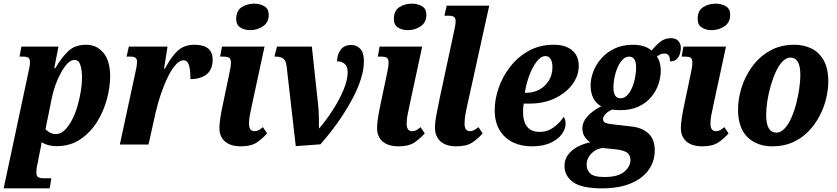

<svg xmlns="http://www.w3.org/2000/svg" viewBox="-49 -791 4579 1051"><path d="M107 -398Q111 -414 113 -426.5Q115 -439 115 -451Q115 -468 107 -474.5Q99 -481 77 -481H58L68 -536H271L248 -418H254Q287 -475 324 -510.5Q361 -546 423 -546Q481 -546 517.5 -501.5Q554 -457 554 -374Q554 -314 536 -247.5Q518 -181 482 -123.5Q446 -66 391.5 -29Q337 8 266 9Q243 10 220 4.5Q197 -1 178 -13Q178 -5 175.5 9Q173 23 170 35L157 103Q153 118 151.5 129.5Q150 141 150 153Q150 173 160.5 179Q171 185 194 185H232L223 240H-29ZM257 -57Q283 -57 305 -78.5Q327 -100 345 -134.5Q363 -169 375 -210Q387 -251 393.5 -292.5Q400 -334 400 -367Q400 -404 391.5 -433.5Q383 -463 359 -463Q339 -463 320 -443Q301 -423 284 -391.5Q267 -360 254.5 -325.5Q242 -291 236 -261L200 -84Q207 -75 223 -66Q239 -57 257 -57Z M691 -389Q695 -406 698 -423Q701 -440 701 -455Q701 -481 667 -481H644L656 -536H868L849 -415H854Q888 -481 924 -513.5Q960 -546 1015 -546Q1115 -546 1115 -465Q1115 -411 1082.5 -384.5Q1050 -358 993 -358Q994 -406 985.5 -433.5Q977 -461 955 -461Q935 -461 913.5 -437.5Q892 -414 871.5 -373Q851 -332 833 -280Q815 -228 802 -171L764 0H607Z M1321 -626Q1289 -626 1266.5 -640.5Q1244 -655 1244 -687Q1244 -733 1274.5 -752Q1305 -771 1342 -771Q1374 -771 1398 -757Q1422 -743 1422 -710Q1422 -668 1390.5 -647Q1359 -626 1321 -626ZM1270 10Q1213 10 1182.5 -16.5Q1152 -43 1152 -91Q1152 -112 1157.5 -148.5Q1163 -185 1175 -239L1205 -382Q1215 -424 1215 -449Q1215 -468 1206 -474.5Q1197 -481 1174 -481H1156L1166 -536H1399L1329 -211Q1322 -180 1318 -157Q1314 -134 1314 -114Q1314 -73 1344 -73Q1357 -73 1367 -78.5Q1377 -84 1390 -95L1413 -61Q1390 -34 1358 -12Q1326 10 1270 10Z M1520 -428Q1516 -460 1501.5 -470.5Q1487 -481 1462 -481H1453L1467 -536H1658L1690 -240Q1696 -190 1696.5 -152Q1697 -114 1697 -89H1699Q1739 -136 1774.5 -191.5Q1810 -247 1832 -300.5Q1854 -354 1854 -395Q1854 -428 1837 -442Q1820 -456 1796 -455Q1797 -495 1817 -520Q1837 -545 1873 -545Q1903 -545 1923 -524Q1943 -503 1943 -457Q1943 -410 1926.5 -358.5Q1910 -307 1883 -255.5Q1856 -204 1824.5 -156.5Q1793 -109 1761.5 -69Q1730 -29 1705 -1L1570 9Z M2184 -626Q2152 -626 2129.5 -640.5Q2107 -655 2107 -687Q2107 -733 2137.5 -752Q2168 -771 2205 -771Q2237 -771 2261 -757Q2285 -743 2285 -710Q2285 -668 2253.5 -647Q2222 -626 2184 -626ZM2133 10Q2076 10 2045.5 -16.5Q2015 -43 2015 -91Q2015 -112 2020.5 -148.5Q2026 -185 2038 -239L2068 -382Q2078 -424 2078 -449Q2078 -468 2069 -474.5Q2060 -481 2037 -481H2019L2029 -536H2262L2192 -211Q2185 -180 2181 -157Q2177 -134 2177 -114Q2177 -73 2207 -73Q2220 -73 2230 -78.5Q2240 -84 2253 -95L2276 -61Q2253 -34 2221 -12Q2189 10 2133 10Z M2449 10Q2392 10 2362 -17.5Q2332 -45 2332 -93Q2332 -119 2338.5 -155.5Q2345 -192 2357 -249L2437 -622Q2440 -635 2442.5 -649.5Q2445 -664 2445 -676Q2445 -691 2436.5 -698Q2428 -705 2406 -705H2384L2396 -760H2629L2508 -211Q2501 -180 2497.5 -157Q2494 -134 2494 -114Q2494 -73 2524 -73Q2535 -73 2545.5 -78.5Q2556 -84 2570 -95L2593 -61Q2570 -34 2538 -12Q2506 10 2449 10Z M2860 10Q2805 10 2759.5 -11.5Q2714 -33 2686.5 -77.5Q2659 -122 2659 -189Q2659 -246 2680 -308Q2701 -370 2742.5 -424Q2784 -478 2844 -512Q2904 -546 2982 -546Q3047 -546 3083 -515.5Q3119 -485 3119 -431Q3119 -376 3084 -329Q3049 -282 2988.5 -253Q2928 -224 2851 -224H2818Q2814 -203 2814 -180Q2814 -126 2836.5 -97.5Q2859 -69 2905 -69Q2948 -69 2982.5 -94.5Q3017 -120 3036 -151Q3047 -139 3047 -113Q3047 -86 3027 -57.5Q3007 -29 2965.5 -9.5Q2924 10 2860 10ZM2831 -283Q2871 -283 2903.5 -300.5Q2936 -318 2955.5 -350Q2975 -382 2975 -424Q2975 -452 2965 -468Q2955 -484 2937 -484Q2912 -484 2888.5 -453.5Q2865 -423 2848 -377Q2831 -331 2824 -283Z M3247 240Q3135 240 3088 206Q3041 172 3041 117Q3041 82 3061 55.5Q3081 29 3113.5 12Q3146 -5 3182 -12Q3166 -22 3152.5 -41Q3139 -60 3139 -88Q3139 -123 3166 -153.5Q3193 -184 3242 -209Q3184 -242 3184 -324Q3184 -360 3198.5 -398.5Q3213 -437 3242 -470.5Q3271 -504 3314.5 -525Q3358 -546 3416 -546Q3446 -546 3472.5 -538.5Q3499 -531 3518 -514Q3540 -542 3565 -562Q3590 -582 3623 -582Q3651 -582 3664.5 -566.5Q3678 -551 3678 -529Q3678 -513 3672.5 -495.5Q3667 -478 3654.5 -466.5Q3642 -455 3618 -455Q3620 -498 3588 -498Q3575 -498 3566 -493.5Q3557 -489 3547 -482Q3568 -450 3568 -405Q3568 -368 3555 -329.5Q3542 -291 3515 -259Q3488 -227 3446 -207.5Q3404 -188 3347 -188Q3335 -188 3323 -189Q3311 -190 3302 -191Q3280 -182 3266 -167.5Q3252 -153 3252 -140Q3252 -124 3265.5 -118.5Q3279 -113 3300 -111L3404 -99Q3465 -93 3500 -61Q3535 -29 3535 32Q3535 93 3501 140Q3467 187 3402.5 213.5Q3338 240 3247 240ZM3347 -253Q3374 -253 3393.5 -280Q3413 -307 3423 -346.5Q3433 -386 3433 -423Q3433 -481 3395 -481Q3369 -481 3349.5 -453.5Q3330 -426 3319.5 -387Q3309 -348 3309 -313Q3309 -281 3319 -267Q3329 -253 3347 -253ZM3260 178Q3333 178 3367.5 149.5Q3402 121 3402 85Q3402 58 3383.5 44.5Q3365 31 3319 26L3247 19Q3211 25 3186.5 51Q3162 77 3162 111Q3162 138 3181.5 158Q3201 178 3260 178Z M3847 -626Q3815 -626 3792.5 -640.5Q3770 -655 3770 -687Q3770 -733 3800.5 -752Q3831 -771 3868 -771Q3900 -771 3924 -757Q3948 -743 3948 -710Q3948 -668 3916.5 -647Q3885 -626 3847 -626ZM3796 10Q3739 10 3708.5 -16.5Q3678 -43 3678 -91Q3678 -112 3683.5 -148.5Q3689 -185 3701 -239L3731 -382Q3741 -424 3741 -449Q3741 -468 3732 -474.5Q3723 -481 3700 -481H3682L3692 -536H3925L3855 -211Q3848 -180 3844 -157Q3840 -134 3840 -114Q3840 -73 3870 -73Q3883 -73 3893 -78.5Q3903 -84 3916 -95L3939 -61Q3916 -34 3884 -12Q3852 10 3796 10Z M4179 10Q4095 10 4043 -40Q3991 -90 3991 -192Q3991 -249 4010 -310.5Q4029 -372 4067.5 -425.5Q4106 -479 4164 -512.5Q4222 -546 4300 -546Q4351 -546 4393 -525.5Q4435 -505 4460 -460.5Q4485 -416 4485 -345Q4485 -301 4473.5 -252.5Q4462 -204 4438 -157.5Q4414 -111 4377.5 -73Q4341 -35 4291.5 -12.5Q4242 10 4179 10ZM4200 -65Q4225 -65 4246 -87.5Q4267 -110 4283 -146.5Q4299 -183 4310 -225.5Q4321 -268 4326.5 -309Q4332 -350 4332 -380Q4332 -431 4317.5 -453.5Q4303 -476 4279 -476Q4255 -476 4234.5 -454.5Q4214 -433 4198 -398.5Q4182 -364 4170 -322Q4158 -280 4151.5 -238.5Q4145 -197 4145 -163Q4145 -112 4159.5 -88.5Q4174 -65 4200 -65Z"/></svg>

Font: Noto Serif Condensed ExtraBold
Style: Italic
Weight: 800
Width: 3
Italic angle: -12°
Designer: Monotype Design Team
Foundry: Monotype Imaging Inc.
Version: Version 2.014; ttfautohint (v1.8.4.7-5d5b)